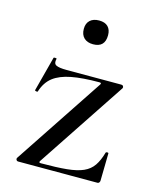

<svg xmlns="http://www.w3.org/2000/svg" viewBox="-95 -668 596 734"><g transform="rotate(15 202.5 -300.5)"><path d="M39 -12 274 -366Q278 -373 269 -373Q202 -373 158 -364.5Q114 -356 88 -336Q62 -316 50 -278Q49 -276 43.5 -277Q38 -278 39 -281L75 -418Q76 -420 82 -419.5Q88 -419 87 -417Q82 -398 93.5 -392Q105 -386 135 -386Q172 -386 226 -386Q280 -386 352 -386Q357 -386 359.5 -382Q362 -378 360 -374L127 -23Q123 -16 132 -16Q195 -16 235 -20Q275 -24 299.5 -35Q324 -46 338 -66.5Q352 -87 361 -119Q362 -122 367 -122Q372 -122 372 -119L370 -11Q370 -7 367.5 -3.5Q365 0 361 0Q313 0 259 0Q205 0 150.5 0Q96 0 46 0Q42 0 39.5 -4Q37 -8 39 -12ZM207 -507Q184 -507 171 -519.5Q158 -532 158 -555Q158 -577 171 -589Q184 -601 207 -601Q230 -601 242 -589Q254 -577 254 -555Q254 -507 207 -507Z"/></g></svg>

Font: Cormorant Light Medium
Style: Regular
Weight: 500
Version: Version 4.000